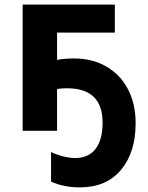

<svg xmlns="http://www.w3.org/2000/svg" viewBox="-20 -566 642 831"><path d="M201 220V92Q223 103 252.5 110.5Q282 118 306 118Q363 118 393.5 78.5Q424 39 424 -35Q424 -184 270 -184Q249 -184 227 -181V0H78V-546H477V-425H227V-307Q263 -313 300 -313Q380 -313 440.5 -278Q501 -243 534 -179.5Q567 -116 567 -33Q567 94 503.5 169.5Q440 245 326 245Q255 245 201 220Z"/></svg>

Font: OpenSansMMV
Style: Bold
Weight: 700
Foundry: Ascender Corporation
Version: Version 4.001